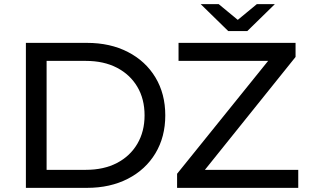

<svg xmlns="http://www.w3.org/2000/svg" viewBox="-20 -907 1494 927"><path d="M105 0V-700H400Q512 -700 597.5 -656Q683 -612 730.5 -533Q778 -454 778 -350Q778 -246 730.5 -167Q683 -88 597.5 -44Q512 0 400 0ZM205 -87H394Q481 -87 544.5 -120Q608 -153 643 -212.5Q678 -272 678 -350Q678 -429 643 -488Q608 -547 544.5 -580Q481 -613 394 -613H205ZM835 0V-68L1306 -652L1317 -613H842V-700H1407V-632L938 -48L926 -87H1420V0ZM1082 -757 949 -887H1036L1168 -778H1088L1220 -887H1307L1174 -757Z"/></svg>

Font: MOST Montserrat Medium
Style: Regular
Weight: 500
Designer: Julieta Ulanovsky
Foundry: Julieta Ulanovsky
Version: Version 8.000;March 11, 2024;FontCreator 15.0.0.2926 64-bit